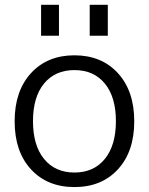

<svg xmlns="http://www.w3.org/2000/svg" viewBox="-20 -757 609 787"><path d="M347.7 -610.4V-737.3H421.9V-610.4ZM148.4 -610.4V-737.3H221.7V-610.4ZM106.9 -63Q40 -135.7 40 -259.8Q40 -383.8 106.9 -457Q173.8 -530.3 285.2 -530.3Q396.5 -530.3 463.4 -457Q530.3 -383.8 530.3 -259.8Q530.3 -135.7 463.4 -63Q396.5 9.8 285.2 9.8Q173.8 9.8 106.9 -63ZM160.6 -105.5Q206.1 -49.8 285.2 -49.8Q364.3 -49.8 409.7 -105.5Q455.1 -161.1 455.1 -260.3Q455.1 -359.4 409.7 -414.6Q364.3 -469.7 285.2 -469.7Q206.1 -469.7 160.6 -414.6Q115.2 -359.4 115.2 -260.3Q115.2 -161.1 160.6 -105.5Z"/></svg>

Font: Gen Shin Gothic Normal
Style: Regular
Weight: 300
Designer: [Source Han Sans]
Ryoko NISHIZUKA  (kana & ideographs); Paul D. Hunt (Latin, Greek & Cyrillic); Wenlong ZHANG  (bopomofo
Version: Version 1.002.20150607